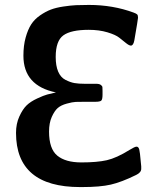

<svg xmlns="http://www.w3.org/2000/svg" viewBox="-20 -737 651 779"><path d="M45 -198Q45 -235 58.5 -264.5Q72 -294 88 -309.5Q104 -325 131 -337.5Q158 -350 171.5 -353.5Q185 -357 207 -362Q75 -389 75 -511Q75 -552 84 -584.5Q93 -617 106.5 -638Q120 -659 142.5 -674.5Q165 -690 186 -698Q207 -706 237 -710.5Q267 -715 288.5 -716Q310 -717 341 -717Q438 -717 522 -686Q533 -682 536.5 -678.5Q540 -675 540 -665Q540 -660 525 -573Q521 -552 511 -552Q504 -552 491.5 -562Q479 -572 464 -584Q449 -596 415.5 -606Q382 -616 340 -616Q268 -616 237 -593.5Q206 -571 206 -506Q206 -470 216 -446.5Q226 -423 245.5 -413Q265 -403 282 -400Q299 -397 325 -397H371Q383 -397 389 -392.5Q395 -388 395.5 -383.5Q396 -379 396 -368V-353Q396 -333 390.5 -328.5Q385 -324 366 -324H323Q300 -324 287 -323.5Q274 -323 250.5 -316.5Q227 -310 214 -298.5Q201 -287 190 -262.5Q179 -238 179 -203Q179 -133 212.5 -105.5Q246 -78 310 -78Q374 -78 413.5 -87Q453 -96 506 -129Q527 -142 534 -142Q542 -142 545 -130.5Q548 -119 551 -82Q552 -69 553 -62V-52Q553 -37 532 -27Q473 2 429.5 12Q386 22 313 22H305Q45 22 45 -198Z"/></svg>

Font: CMU Sans Serif
Style: Bold
Weight: 700
Version: Version 0.7.0